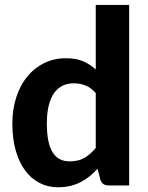

<svg xmlns="http://www.w3.org/2000/svg" viewBox="-20 -766 611 793"><path d="M513.5 -745.5V0H428.5Q402 0 394.5 -24L383 -69Q367.5 -52 350.2 -38Q333 -24 313 -13.8Q293 -3.5 270 2Q247 7.5 220 7.5Q178.5 7.5 144 -10Q109.5 -27.5 84.2 -61.2Q59 -95 45 -144Q31 -193 31 -256Q31 -313.5 46.8 -363Q62.5 -412.5 91.5 -448.5Q120.5 -484.5 161.5 -505Q202.5 -525.5 252.5 -525.5Q294.5 -525.5 323.2 -513Q352 -500.5 375.5 -479V-745.5ZM375.5 -381.5Q356 -404 333.2 -413Q310.5 -422 285 -422Q260 -422 239.5 -412.5Q219 -403 204.2 -382.8Q189.5 -362.5 181.5 -331Q173.5 -299.5 173.5 -256Q173.5 -213 180 -183Q186.5 -153 198.8 -134.5Q211 -116 228.5 -107.8Q246 -99.5 267.5 -99.5Q304 -99.5 328.8 -114Q353.5 -128.5 375.5 -155Z"/></svg>

Font: Lato
Style: Regular
Weight: 800
Designer: Lukasz Dziedzic with Adam Twardoch and Botio Nikoltchev
Foundry: tyPoland Lukasz Dziedzic
Version: Version 2.015; 2015-08-06; http://www.latofonts.com/; ttfaut